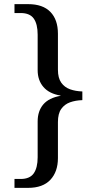

<svg xmlns="http://www.w3.org/2000/svg" viewBox="-20 -780 468 928"><path d="M50 128V85H80Q124 85 143 58Q162 31 162 -20V-193Q162 -243 189 -275Q216 -307 273 -317V-318Q218 -327 190 -359.5Q162 -392 162 -441V-612Q162 -664 143 -690.5Q124 -717 80 -717H50V-760H116Q187 -760 223.5 -722.5Q260 -685 260 -617V-443Q260 -403 276 -380.5Q292 -358 318.5 -348.5Q345 -339 378 -338V-296Q345 -295 318.5 -285.5Q292 -276 276 -253.5Q260 -231 260 -190V-16Q260 50 223.5 89Q187 128 116 128Z"/></svg>

Font: Noto Rashi Hebrew
Style: Regular
Weight: 400
Version: Version 1.006